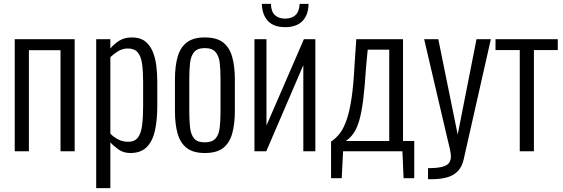

<svg xmlns="http://www.w3.org/2000/svg" viewBox="-20 -780 2903 990"><path d="M56 0V-578H365V0H292V-521H129V0Z M476 190V-578H549V-530Q567 -552 594 -569.5Q621 -587 660 -587Q702 -587 727.5 -567.5Q753 -548 767 -515Q781 -482 786 -441Q791 -400 791 -357V-235Q791 -161 779 -106.5Q767 -52 736.5 -21.5Q706 9 652 9Q617 9 591.5 -9Q566 -27 549 -46V190ZM641 -49Q674 -49 690.5 -70Q707 -91 712.5 -132.5Q718 -174 718 -233V-357Q718 -413 712.5 -451.5Q707 -490 690 -510Q673 -530 639 -530Q611 -530 587.5 -515Q564 -500 549 -485V-91Q565 -74 588.5 -61.5Q612 -49 641 -49Z M1036 9Q977 9 943.5 -16.5Q910 -42 896 -90.5Q882 -139 882 -209V-369Q882 -439 896 -487.5Q910 -536 943.5 -561.5Q977 -587 1036 -587Q1097 -587 1130 -561.5Q1163 -536 1177 -487.5Q1191 -439 1191 -369V-209Q1191 -139 1177 -90.5Q1163 -42 1130 -16.5Q1097 9 1036 9ZM1036 -46Q1074 -46 1091.5 -66Q1109 -86 1113 -122.5Q1117 -159 1117 -205V-373Q1117 -420 1113 -455.5Q1109 -491 1091.5 -511.5Q1074 -532 1036 -532Q998 -532 981 -511.5Q964 -491 960 -455.5Q956 -420 956 -373V-205Q956 -159 960 -122.5Q964 -86 981 -66Q998 -46 1036 -46Z M1292 0V-578H1354V-133L1547 -578H1606V0H1544V-444L1353 0ZM1450 -640Q1392 -640 1362 -671.5Q1332 -703 1330 -760H1377Q1378 -720 1397.5 -702Q1417 -684 1450 -684Q1484 -684 1503.5 -702Q1523 -720 1525 -760H1571Q1570 -703 1539.5 -671.5Q1509 -640 1450 -640Z M1687 139V-50Q1713 -67 1733 -93.5Q1753 -120 1768 -164Q1783 -208 1793 -276Q1803 -344 1808 -443L1817 -578H2058V-53H2116V139H2061L2055 0H1749L1742 139ZM1763 -53H1987V-524H1876L1867 -428Q1861 -333 1853 -268Q1845 -203 1833 -161Q1821 -119 1803.5 -93.5Q1786 -68 1763 -53Z M2187 144V87Q2237 87 2262.5 79.5Q2288 72 2296.5 58.5Q2305 45 2305 27Q2305 11 2299 -15Q2293 -41 2286 -69L2167 -578H2240L2340 -86L2437 -578H2511L2371 41Q2363 78 2342.5 100.5Q2322 123 2288.5 133.5Q2255 144 2206 144Z M2660 0V-522H2535V-578H2856V-522H2733V0Z"/></svg>

Font: Oswald Light
Style: Regular
Weight: 300
Designer: Vernon Adams
Foundry: Vernon Adams
Version: Version 4.103;gftools[0.9.33.dev8+g029e19f]